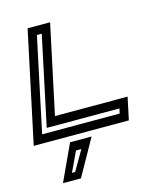

<svg xmlns="http://www.w3.org/2000/svg" viewBox="-141 -801 992 1167"><g transform="rotate(-15 355.0 -217.5)"><path d="M-4.5 0 144.5 -700H286L167 -141.5H624L594 0ZM63 -54.5H551L557.5 -85H100L219 -646H188.5ZM108.5 265 214.5 36H350L221.5 265ZM177.5 218.5H197.5L270 93.5H236.5Z"/></g></svg>

Font: Tourney Expanded SemiBold
Style: Italic
Weight: 600
Width: 7
Italic angle: -12°
Designer: Tyler Finck
Foundry: Etcetera Type Co
Version: Version 1.010; ttfautohint (v1.8.3)